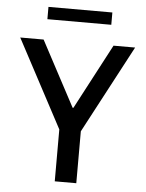

<svg xmlns="http://www.w3.org/2000/svg" viewBox="-57 -893 715 939"><g transform="rotate(5 300.0 -423.5)"><path d="M247.5 0V-254.8L18 -686H132.8L303.2 -366H307L476 -686H582L353.2 -254.8V0ZM142.5 -786.8V-847.2H456.2V-786.8Z"/></g></svg>

Font: Chivo Mono Medium
Style: Regular
Weight: 500
Monospace: yes
Designer: Hector Gatti
Foundry: Omnibus-Type
Version: Version 1.008